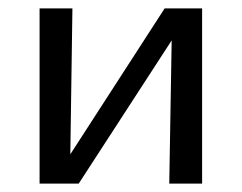

<svg xmlns="http://www.w3.org/2000/svg" viewBox="-20 -436 575 456"><path d="M382 0 389 -416H460V0ZM74 0V-416H152L146 0ZM124 0V-34L371 -416H413V-379L167 0Z"/></svg>

Font: Ysabeau Office Medium
Style: Regular
Weight: 500
Designer: Christian Thalmann (Catharsis Fonts)
Version: Version 2.001;gftools[0.9.30]; featfreeze: tnum,lnum,ss02